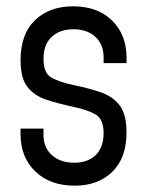

<svg xmlns="http://www.w3.org/2000/svg" viewBox="-20 -575 464 607"><path d="M216 12Q138.5 12 91.8 -32.8Q45 -77.5 45 -151V-168.5H117.5V-148Q117.5 -108.5 144.2 -84.5Q171 -60.5 215 -60.5Q257 -60.5 282.2 -84.5Q307.5 -108.5 307.5 -154Q307.5 -198.5 282.5 -213Q257.5 -227.5 213 -237Q163.5 -247.5 125.5 -260.2Q87.5 -273 66.2 -300.8Q45 -328.5 45 -384.5Q45 -467 90.5 -511Q136 -555 211 -555Q288.5 -555 334.2 -510.2Q380 -465.5 380 -392.5V-375.5H307.5V-395Q307.5 -434.5 281.5 -458.5Q255.5 -482.5 212 -482.5Q169 -482.5 143.2 -458.2Q117.5 -434 117.5 -388.5Q117.5 -344 142.5 -329.8Q167.5 -315.5 213 -306Q261.5 -296 299.2 -283Q337 -270 358.5 -241.5Q380 -213 380 -157Q380 -75.5 335 -31.8Q290 12 216 12Z"/></svg>

Font: Mohave
Style: Regular
Weight: 400
Designer: Gumpita Rahayu
Foundry: Tokotype
Version: Version 2.003; ttfautohint (v1.8.3)